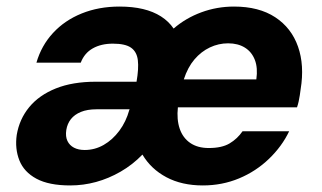

<svg xmlns="http://www.w3.org/2000/svg" viewBox="-20 -553 981 585"><path d="M194 12Q129 12 91 -8.5Q53 -29 39 -64.5Q25 -100 31 -142Q39 -190 69 -226.5Q99 -263 150 -283.5Q201 -304 272 -304H396Q403 -344 400 -369.5Q397 -395 379.5 -407.5Q362 -420 324 -420Q288 -420 262.5 -405.5Q237 -391 226 -362H91Q106 -414 141.5 -452.5Q177 -491 229 -512Q281 -533 344 -533Q384 -533 415.5 -525.5Q447 -518 470.5 -503Q494 -488 509 -466Q546 -498 593.5 -515.5Q641 -533 693 -533Q769 -533 818.5 -500.5Q868 -468 888 -411Q908 -354 896 -281Q895 -273 893.5 -263Q892 -253 890 -244Q888 -235 885 -226H522Q518 -189 527.5 -161Q537 -133 559.5 -117.5Q582 -102 616 -102Q656 -102 679.5 -116Q703 -130 719 -153H861Q839 -107 799.5 -69Q760 -31 708.5 -9.5Q657 12 598 12Q534 12 487 -13Q440 -38 414 -82Q384 -51 347.5 -30Q311 -9 272.5 1.5Q234 12 194 12ZM238 -96Q269 -96 296 -111.5Q323 -127 343.5 -154.5Q364 -182 374 -218L375 -220H274Q246 -220 226.5 -212Q207 -204 196 -190Q185 -176 182 -157Q179 -137 185.5 -123.5Q192 -110 205.5 -103Q219 -96 238 -96ZM540 -311H761Q766 -346 756.5 -370.5Q747 -395 726 -408Q705 -421 675 -421Q646 -421 619.5 -408.5Q593 -396 572.5 -372Q552 -348 540 -311Z"/></svg>

Font: DM Sans 10pt ExtraBold
Style: Italic
Weight: 800
Italic angle: -10°
Version: Version 4.004;gftools[0.9.30]